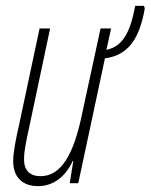

<svg xmlns="http://www.w3.org/2000/svg" viewBox="-20 -625 514 655"><path d="M110 10C161 10 204 -22 228 -76H230L218 0H247L338 -426C416 -436 456 -491 474 -597L471 -605H441C424 -510 396 -466 343 -455L359 -528H323L261 -241C232 -98 189 -24 118 -24C83 -24 62 -43 62 -81C62 -113 71 -151 79 -188L151 -528H115L44 -194C35 -155 25 -106 25 -76C25 -19 58 10 110 10Z"/></svg>

Font: Noto Sans ExtraCondensed ExtraLight
Style: Italic
Weight: 200
Width: 2
Italic angle: -12°
Designer: Monotype Design Team
Foundry: Monotype Imaging Inc.
Version: Version 2.013